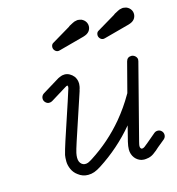

<svg xmlns="http://www.w3.org/2000/svg" viewBox="-103 -747 793 862"><g transform="rotate(-15 293.5 -316.0)"><path d="M415 -588 499 -638 504 -642Q515 -648 521 -651Q530 -656 539 -657Q540 -657 542 -657.5Q544 -658 546 -658Q555 -657 562 -655Q576 -649 583 -636Q585 -632 586 -628Q587 -624 587 -619Q587 -613 585 -607Q581 -594 568 -586Q561 -582 551 -579L432 -547Q429 -546 426 -546Q417 -546 410.5 -553Q404 -560 404 -569Q404 -575 406.5 -580Q409 -585 415 -588ZM205 -588 289 -638 294 -642Q305 -648 311 -651Q320 -656 329 -657Q330 -657 332 -657.5Q334 -658 336 -658Q345 -657 352 -655Q366 -649 373 -636Q375 -632 376 -628Q377 -624 377 -619Q377 -613 375 -607Q371 -594 358 -586Q351 -582 341 -579L222 -547Q219 -546 216 -546Q207 -546 200.5 -553Q194 -560 194 -569Q194 -575 196.5 -580Q199 -585 205 -588ZM537 -79Q544 -85 554 -85Q564 -85 571.5 -77.5Q579 -70 579 -59Q579 -48 570 -40Q543 -18 537.5 -13.5Q532 -9 529.5 -6.5Q527 -4 523.5 -1Q520 2 517.5 3.5Q515 5 513 7Q500 18 484 22Q468 25 461.5 24.5Q455 24 450 23Q432 18 420 3Q407 -14 407 -37Q407 -51 412 -72L430 -143Q357 -56 262 5Q245 16 231 21Q217 26 202 26Q176 26 156 10Q139 -2 130.5 -21Q122 -40 122 -58Q122 -76 124 -87Q129 -108 142 -148Q216 -370 216 -373Q217 -378 217 -380L215 -386Q210 -385 204 -381L131 -336Q125 -332 116 -332Q107 -332 99.5 -339.5Q92 -347 92 -357Q92 -371 104 -379Q182 -427 185 -428.5Q188 -430 193 -432Q203 -437 215 -437Q227 -437 238 -431Q249 -425 257 -415Q268 -400 268 -380Q267 -366 265 -360Q263 -354 262.5 -352.5Q262 -351 262 -349Q261 -347 190 -132Q178 -95 175.5 -83Q173 -71 173 -61Q173 -40 186 -30Q198 -21 215 -27Q222 -30 235 -38Q324 -95 392 -176Q432 -224 463 -278Q465 -281 466 -283L502 -421Q507 -440 527 -440Q533 -440 539 -436.5Q545 -433 548.5 -427.5Q552 -422 552 -417Q552 -412 551 -409L461 -60Q457 -44 457 -40Q457 -33 459 -30Q461 -27 463 -26Q469 -24 478 -30Q484 -34 537 -79ZM479 -30Q479 -30 479 -30Z"/></g></svg>

Font: TT2020Base
Style: Italic
Weight: 400
Italic angle: -15°
Version: Version 0.2.000